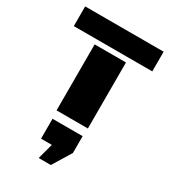

<svg xmlns="http://www.w3.org/2000/svg" viewBox="-226 -764 1065 1192"><g transform="rotate(30 306.5 -168.5)"><path d="M25.4 -506.8V-647.9H587.9V-506.8ZM194.3 0V-473.1H418.9V0ZM246.1 311.5 275.9 200.2H198.7V57.6H414.6V178.2L333 311.5Z"/></g></svg>

Font: Black Ops One
Style: Regular
Weight: 400
Designer: James Grieshaber, Eben Sorkin
Foundry: Sorkin Type Co.
Version: Version 1.004; ttfautohint (v1.8.4.7-5d5b)